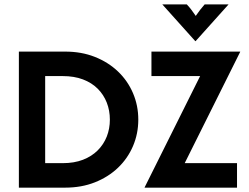

<svg xmlns="http://www.w3.org/2000/svg" viewBox="-20 -862 1144 882"><path d="M66.7 0V-625H279.2Q354.2 -625 415.6 -600.7Q477.1 -576.4 521.9 -533.7Q566.7 -491 591 -434Q615.3 -377.1 615.3 -312.5Q615.3 -247.9 591 -191Q566.7 -134 521.9 -91.3Q477.1 -48.6 415.6 -24.3Q354.2 0 279.2 0ZM187.5 -112.5H268.1Q320.8 -112.5 361.1 -128.1Q401.4 -143.8 428.8 -171.2Q456.2 -198.6 470.5 -234.7Q484.7 -270.8 484.7 -312.5Q484.7 -354.2 470.5 -390.6Q456.2 -427.1 428.8 -454.5Q401.4 -481.9 361.1 -497.2Q320.8 -512.5 268.1 -512.5H187.5ZM644.4 0V-1.4L899.3 -512.5H675.7V-625H1083.3V-623.6L828.5 -112.5H1068.8V0ZM877.1 -672.9 725.7 -841.7H838.2Q850 -829.2 859.4 -816.7Q868.7 -804.2 879.2 -788.9Q889.6 -804.2 899.3 -816.7Q909 -829.2 920.1 -841.7H1029.9L878.5 -672.9Z"/></svg>

Font: Afacad Flux
Style: Regular
Weight: 400
Designer: Kristian Moeller
Foundry: Dicotype
Version: Version 1.100